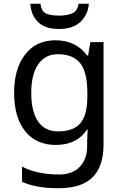

<svg xmlns="http://www.w3.org/2000/svg" viewBox="-20 -760 655 1020"><path d="M275 -546Q328 -546 370.5 -526Q413 -506 443 -465H448L460 -536H530V9Q530 124 471.5 182Q413 240 290 240Q172 240 97 206V125Q176 167 295 167Q364 167 403.5 126.5Q443 86 443 16V-5Q443 -17 444 -39.5Q445 -62 446 -71H442Q388 10 276 10Q172 10 113.5 -63Q55 -136 55 -267Q55 -395 113.5 -470.5Q172 -546 275 -546ZM287 -472Q220 -472 183 -418.5Q146 -365 146 -266Q146 -167 182.5 -114.5Q219 -62 289 -62Q370 -62 407 -105.5Q444 -149 444 -246V-267Q444 -377 406 -424.5Q368 -472 287 -472ZM452 -740Q447 -680 406.5 -643Q366 -606 294 -606Q220 -606 182.5 -642.5Q145 -679 141 -740H195Q200 -699 225 -688Q250 -677 296 -677Q335 -677 363.5 -689Q392 -701 397 -740Z"/></svg>

Font: Noto Sans Multani
Style: Regular
Weight: 400
Designer: Monotype Design Team
Foundry: Monotype Imaging Inc.
Version: Version 2.002; ttfautohint (v1.8.4.7-5d5b)